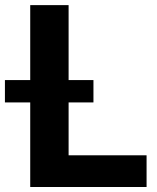

<svg xmlns="http://www.w3.org/2000/svg" viewBox="-74 -748 629 768"><path d="M46.9 0V-727.5H200.4V-126.8H512.3V0ZM-54.3 -338.3V-427.7H299.8V-338.3Z"/></svg>

Font: Inter Tight
Style: Regular
Weight: 400
Designer: Rasmus Andersson
Foundry: rsms
Version: Version 3.002